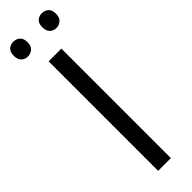

<svg xmlns="http://www.w3.org/2000/svg" viewBox="-303 -889 885 885"><g transform="rotate(-45 139.5 -446.5)"><path d="M98.1 0V-713.9H181.2V0ZM2.4 -845.2Q2.4 -870.6 15.4 -881.8Q28.3 -893.1 46.4 -893.1Q64.9 -893.1 78.4 -881.8Q91.8 -870.6 91.8 -845.2Q91.8 -820.8 78.4 -808.8Q64.9 -796.9 46.4 -796.9Q28.3 -796.9 15.4 -808.8Q2.4 -820.8 2.4 -845.2ZM188.5 -845.2Q188.5 -870.6 201.4 -881.8Q214.4 -893.1 232.4 -893.1Q250.5 -893.1 263.9 -881.8Q277.3 -870.6 277.3 -845.2Q277.3 -820.8 263.9 -808.8Q250.5 -796.9 232.4 -796.9Q214.4 -796.9 201.4 -808.8Q188.5 -820.8 188.5 -845.2Z"/></g></svg>

Font: Zoram GWebM
Style: Regular
Weight: 400
Foundry: Ascender Corporation
Version: Version 1.000